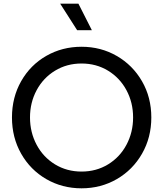

<svg xmlns="http://www.w3.org/2000/svg" viewBox="-20 -1011 887 1043"><path d="M45 -373Q45 -482 95 -570Q145 -658 231.5 -707.5Q318 -757 423 -757Q528 -757 614.5 -707Q701 -657 751.5 -569.5Q802 -482 802 -373Q802 -264 751.5 -176Q701 -88 614.5 -38Q528 12 423 12Q318 12 231.5 -38Q145 -88 95 -176Q45 -264 45 -373ZM423 -79Q503 -79 567 -118Q631 -157 667 -224.5Q703 -292 703 -373Q703 -454 667 -521Q631 -588 567 -627Q503 -666 423 -666Q343 -666 279 -627Q215 -588 179 -521Q143 -454 143 -373Q143 -292 179 -224.5Q215 -157 279 -118Q343 -79 423 -79ZM307 -991H406L479 -847H399Z"/></svg>

Font: BLUETTI 2.0 Normal
Style: Normal
Weight: 400
Designer: Stijn de Vries
Foundry: tokotype
Version: Version 2.005;October 31, 2023;FontCreator 14.0.0.2814 64-bi